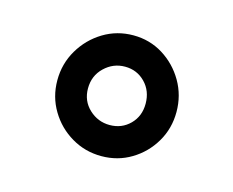

<svg xmlns="http://www.w3.org/2000/svg" viewBox="-52 -790 485 399"><g transform="rotate(15 191.0 -591.0)"><path d="M63 -590.3Q63 -626 80.6 -655.8Q98.1 -685.5 127.4 -703.4Q156.7 -721.2 191.9 -721.2Q227.1 -721.2 255.9 -703.4Q284.7 -685.5 302 -655.8Q319.3 -626 319.3 -590.3Q319.3 -554.7 302 -525.4Q284.7 -496.1 255.9 -478.8Q227.1 -461.4 191.9 -461.4Q156.7 -461.4 127.4 -478.8Q98.1 -496.1 80.6 -525.4Q63 -554.7 63 -590.3ZM128.9 -590.3Q128.9 -563.5 147.7 -545.9Q166.5 -528.3 191.9 -528.3Q217.8 -528.3 235.4 -545.9Q252.9 -563.5 252.9 -590.3Q252.9 -617.7 235.4 -635.7Q217.8 -653.8 191.9 -653.8Q166.5 -653.8 147.7 -635.7Q128.9 -617.7 128.9 -590.3Z"/></g></svg>

Font: Vazirmatn UI Medium
Style: Regular
Weight: 500
Designer: Saber Rastikerdar
Foundry: Saber Rastikerdar
Version: Version 33.003